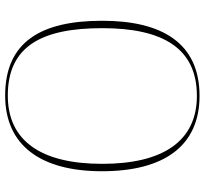

<svg xmlns="http://www.w3.org/2000/svg" viewBox="-44 -720 775 726"><g transform="rotate(-90 343.0 -357.5)"><path d="M343 10C545 10 627 -135 627 -358C627 -590 547 -725 344 -725C157 -725 58 -592 58 -359C58 -125 153 10 343 10ZM343 0C172 0 86 -128 86 -358C86 -588 172 -715 344 -715C530 -715 599 -588 599 -358C599 -130 524 0 343 0Z"/></g></svg>

Font: Noto Serif Display Thin
Style: Regular
Weight: 100
Designer: Monotype Design Team
Foundry: Monotype Imaging Inc.
Version: Version 2.009